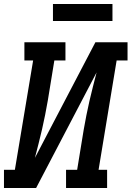

<svg xmlns="http://www.w3.org/2000/svg" viewBox="-27 -948 663 968"><path d="M-7 0V-92H48L140 -643H96V-735H303V-643H247L214 -441Q208 -405 200.5 -368.5Q193 -332 185 -296Q177 -260 167.5 -224Q158 -188 149 -152L454 -735H616V-643H561L470 -92H513V0H306V-92H362L395 -294Q401 -330 408.5 -366.5Q416 -403 424 -439Q432 -475 441.5 -511Q451 -547 460 -583L155 0ZM540 -842H240V-928H540Z"/></svg>

Font: Iosevka Curly Slab SmBdEx
Style: Italic
Weight: 600
Width: 7
Italic angle: -9°
Monospace: yes
Designer: Belleve Invis
Foundry: Belleve Invis
Version: Version 11.1.0; ttfautohint (v1.8.3)